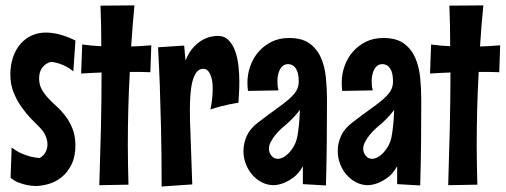

<svg xmlns="http://www.w3.org/2000/svg" viewBox="-20 -679 1862 707"><path d="M257.8 -146Q257.8 -102.5 243.4 -73.5Q229 -44.4 207.3 -26.9Q185.5 -9.3 159.7 -1.7Q133.8 5.9 110.8 5.9Q93.8 5.4 77.6 2Q63.5 -1 47.6 -7.1Q31.7 -13.2 19 -24.9L22.9 -136.2Q40.5 -122.1 58.6 -114.3Q76.7 -106.4 91.8 -102.5Q109.4 -98.1 126 -97.2Q139.6 -104.5 147.2 -117.9Q154.8 -131.3 154.8 -147.9Q154.8 -162.1 148.2 -178Q141.6 -193.8 127.9 -208Q114.3 -221.7 95.5 -241Q76.7 -260.3 59.3 -284.7Q42 -309.1 30 -338.9Q18.1 -368.7 18.1 -403.8Q18.1 -438.5 27.6 -467Q37.1 -495.6 54.4 -516.1Q71.8 -536.6 95.9 -547.9Q120.1 -559.1 148.9 -559.1Q172.4 -559.1 199.7 -552Q227.1 -544.9 257.8 -529.8L250 -416Q237.3 -427.2 223.1 -434.3Q209 -441.4 196.8 -445.3Q182.6 -449.7 168.9 -451.2Q150.4 -447.8 137.2 -431.9Q124 -416 124 -391.1Q124 -367.7 133.5 -350.3Q143.1 -333 157.5 -317.6Q171.9 -302.2 189 -286.9Q206.1 -271.5 220.9 -252Q235.8 -232.4 246.3 -207Q256.8 -181.6 257.8 -146Z M475.1 -659.2Q471.2 -619.6 468.3 -582.3Q465.3 -544.9 462.9 -507.8Q481.4 -508.8 499.8 -509.5Q518.1 -510.3 537.1 -512.2L533.7 -413.1Q515.1 -414.1 495.8 -414.1Q476.6 -414.1 458 -414.1Q454.1 -343.8 452.4 -276.6Q450.7 -209.5 450.7 -141.1Q450.7 -106 451.4 -70.6Q452.1 -35.2 453.1 1L345.7 2.9Q349.1 -102.1 351.6 -204.8Q354 -307.6 354 -412.1Q335.4 -411.1 316.4 -410.4Q297.4 -409.7 278.8 -408.2L282.7 -515.1Q299.8 -512.7 317.9 -511.2Q335.9 -509.8 353 -508.8Q353 -546.9 352.3 -583.5Q351.6 -620.1 350.1 -658.2Z M857.9 -300.8Q842.3 -298.3 825.2 -294.9Q810.5 -292 792 -287.1Q773.4 -282.2 754.9 -275.9Q759.8 -300.3 761.5 -318.6Q763.2 -336.9 763.2 -352.1Q763.2 -378.4 758.5 -393.3Q753.9 -408.2 748 -415.5Q742.2 -422.9 736.6 -424.3Q731 -425.8 729 -425.8Q713.4 -425.8 703.6 -412.8Q693.8 -399.9 688.5 -378.7Q683.1 -357.4 681.2 -330.1Q679.2 -302.7 679.2 -273.9Q679.2 -253.4 679.7 -232.9Q680.2 -212.4 681.2 -191.9L688 0L575.2 7.8Q575.2 -109.9 573 -204.3Q570.8 -298.8 568.4 -365.7Q565.4 -443.8 562 -504.9L658.2 -511.2L663.1 -456.1Q675.8 -487.3 693.1 -505.6Q710.4 -523.9 727.8 -533Q745.1 -542 759.5 -544.4Q773.9 -546.9 781.2 -546.9Q806.2 -546.9 821.8 -531Q837.4 -515.1 846.2 -490.2Q855 -465.3 858.2 -435.5Q861.3 -405.8 861.3 -377.9Q861.3 -356 860.1 -336.2Q858.9 -316.4 857.9 -300.8Z M1184.1 -311Q1184.1 -233.9 1183.3 -156.7Q1182.6 -79.6 1180.2 3.9L1095.2 -1V-66.9Q1080.6 -40.5 1062 -26.6Q1043.5 -12.7 1026.9 -5.9Q1007.3 2 988.3 2.9Q964.8 2.9 944.3 -7.6Q923.8 -18.1 908.7 -35.6Q893.6 -53.2 885 -75.9Q876.5 -98.6 876.5 -123Q876.5 -150.9 888.4 -178Q900.4 -205.1 929.2 -227.1Q967.8 -256.8 996.1 -276.9Q1024.4 -296.9 1043.2 -313.2Q1062 -329.6 1071 -344.5Q1080.1 -359.4 1080.1 -378.9Q1080.1 -411.1 1069.3 -427Q1058.6 -442.9 1041 -442.9Q1030.3 -442.9 1022.7 -437.3Q1015.1 -431.6 1010.5 -422.6Q1005.9 -413.6 1003.7 -402.6Q1001.5 -391.6 1001.5 -380.9Q1001.5 -373.5 1002.2 -364.7Q1002.9 -356 1005.4 -346.2L893.1 -344.2Q892.1 -352.5 891.6 -360.1Q891.1 -367.7 891.1 -375Q891.1 -405.3 901.4 -434.8Q911.6 -464.4 931.4 -487.5Q951.2 -510.7 979.5 -524.9Q1007.8 -539.1 1044.4 -539.1Q1091.8 -539.1 1119.4 -519.3Q1147 -499.5 1161.4 -467.3Q1175.8 -435.1 1179.9 -394.3Q1184.1 -353.5 1184.1 -311ZM1074.2 -172.9Q1076.7 -185.1 1078.6 -200.7Q1080.6 -213.9 1082 -232.7Q1083.5 -251.5 1084.5 -274.9Q1076.7 -264.2 1069.3 -255.9Q1062 -247.6 1055.7 -241.2Q1048.3 -233.9 1042 -228Q1030.8 -218.8 1018.1 -207.3Q1005.4 -195.8 994.9 -183.1Q984.4 -170.4 977.3 -157Q970.2 -143.6 970.2 -130.9Q970.2 -117.2 979.5 -105.7Q988.8 -94.2 1002.4 -94.2Q1012.7 -94.2 1023.7 -100.1Q1034.7 -106 1044.7 -116.7Q1054.7 -127.4 1062.5 -141.6Q1070.3 -155.8 1074.2 -172.9Z M1531.2 -311Q1531.2 -233.9 1530.5 -156.7Q1529.8 -79.6 1527.3 3.9L1442.4 -1V-66.9Q1427.7 -40.5 1409.2 -26.6Q1390.6 -12.7 1374 -5.9Q1354.5 2 1335.4 2.9Q1312 2.9 1291.5 -7.6Q1271 -18.1 1255.9 -35.6Q1240.7 -53.2 1232.2 -75.9Q1223.6 -98.6 1223.6 -123Q1223.6 -150.9 1235.6 -178Q1247.6 -205.1 1276.4 -227.1Q1314.9 -256.8 1343.3 -276.9Q1371.6 -296.9 1390.4 -313.2Q1409.2 -329.6 1418.2 -344.5Q1427.2 -359.4 1427.2 -378.9Q1427.2 -411.1 1416.5 -427Q1405.8 -442.9 1388.2 -442.9Q1377.4 -442.9 1369.9 -437.3Q1362.3 -431.6 1357.7 -422.6Q1353 -413.6 1350.8 -402.6Q1348.6 -391.6 1348.6 -380.9Q1348.6 -373.5 1349.4 -364.7Q1350.1 -356 1352.5 -346.2L1240.2 -344.2Q1239.3 -352.5 1238.8 -360.1Q1238.3 -367.7 1238.3 -375Q1238.3 -405.3 1248.5 -434.8Q1258.8 -464.4 1278.6 -487.5Q1298.3 -510.7 1326.7 -524.9Q1355 -539.1 1391.6 -539.1Q1439 -539.1 1466.6 -519.3Q1494.1 -499.5 1508.5 -467.3Q1522.9 -435.1 1527.1 -394.3Q1531.2 -353.5 1531.2 -311ZM1421.4 -172.9Q1423.8 -185.1 1425.8 -200.7Q1427.7 -213.9 1429.2 -232.7Q1430.7 -251.5 1431.6 -274.9Q1423.8 -264.2 1416.5 -255.9Q1409.2 -247.6 1402.8 -241.2Q1395.5 -233.9 1389.2 -228Q1377.9 -218.8 1365.2 -207.3Q1352.5 -195.8 1342 -183.1Q1331.5 -170.4 1324.5 -157Q1317.4 -143.6 1317.4 -130.9Q1317.4 -117.2 1326.7 -105.7Q1335.9 -94.2 1349.6 -94.2Q1359.9 -94.2 1370.8 -100.1Q1381.8 -106 1391.8 -116.7Q1401.9 -127.4 1409.7 -141.6Q1417.5 -155.8 1421.4 -172.9Z M1759.8 -659.2Q1755.9 -619.6 1752.9 -582.3Q1750 -544.9 1747.6 -507.8Q1766.1 -508.8 1784.4 -509.5Q1802.7 -510.3 1821.8 -512.2L1818.4 -413.1Q1799.8 -414.1 1780.5 -414.1Q1761.2 -414.1 1742.7 -414.1Q1738.8 -343.8 1737.1 -276.6Q1735.4 -209.5 1735.4 -141.1Q1735.4 -106 1736.1 -70.6Q1736.8 -35.2 1737.8 1L1630.4 2.9Q1633.8 -102.1 1636.2 -204.8Q1638.7 -307.6 1638.7 -412.1Q1620.1 -411.1 1601.1 -410.4Q1582 -409.7 1563.5 -408.2L1567.4 -515.1Q1584.5 -512.7 1602.5 -511.2Q1620.6 -509.8 1637.7 -508.8Q1637.7 -546.9 1637 -583.5Q1636.2 -620.1 1634.8 -658.2Z"/></svg>

Font: Mouse Memoirs
Style: Regular
Weight: 400
Version: Version 1.000